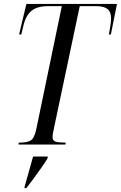

<svg xmlns="http://www.w3.org/2000/svg" viewBox="-20 -734 614 975"><path d="M74 0 75 -10H85Q117 -10 135.5 -20.5Q154 -31 164 -77L294 -703H225Q172 -703 142.5 -681Q113 -659 100 -608L88 -559H77L114 -714H574L543 -559H533Q538 -587 541 -607Q544 -627 544 -640Q544 -674 525.5 -688.5Q507 -703 466 -703H385L254 -83Q251 -69 249 -58Q247 -47 247 -38Q247 -19 263 -14.5Q279 -10 306 -10H314L312 0ZM105 214Q116 175 127 136Q138 97 148 61H223L221 71Q209 91 189.5 118.5Q170 146 150 173.5Q130 201 114 221H104Z"/></svg>

Font: Noto Serif Display ExtraCondensed
Style: Italic
Weight: 400
Width: 2
Italic angle: -12°
Designer: Monotype Design Team
Foundry: Monotype Imaging Inc.
Version: Version 2.009